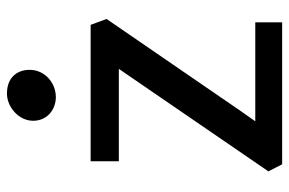

<svg xmlns="http://www.w3.org/2000/svg" viewBox="-161 -679 840 558"><g transform="rotate(-90 259.0 -400.0)"><path d="M40 -40 60.5 0H473.1V-78.1H185.5L214.4 -119.1L482.9 -510.3L465.8 -556.6H69.3V-474.6H337.9L310.1 -434.1ZM255.9 -657.7C296.4 -657.7 335 -689 335 -733.9C335 -770.5 312.5 -799.8 266.1 -799.8C227.5 -799.8 187 -766.1 187 -723.6C187 -683.1 219.2 -657.7 255.9 -657.7Z"/></g></svg>

Font: Merriweather Sans
Style: Regular
Weight: 400
Designer: Eben Sorkin ( eben@eyebytes.com )
Foundry: Eben Sorkin
Version: Version 1.003